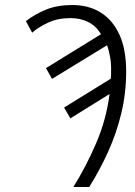

<svg xmlns="http://www.w3.org/2000/svg" viewBox="-20 -744 539 764"><path d="M272 0Q322 -80 362.5 -174Q403 -268 416 -370L260 -273L235 -316L421 -431Q422 -438 422 -445Q422 -452 422 -460Q423 -488 418.5 -515Q414 -542 406 -564L187 -430L163 -473L382 -608Q362 -641 331 -656.5Q300 -672 260 -672Q210 -672 171.5 -654Q133 -636 108 -614L83 -660Q118 -687 162.5 -705.5Q207 -724 268 -724Q333 -724 381 -694Q429 -664 455.5 -605.5Q482 -547 482 -460Q482 -373 462.5 -292.5Q443 -212 409.5 -138.5Q376 -65 335 0Z"/></svg>

Font: Noto Sans Display Light
Style: Italic
Weight: 300
Italic angle: -12°
Designer: Monotype Design Team
Foundry: Monotype Imaging Inc.
Version: Version 2.003